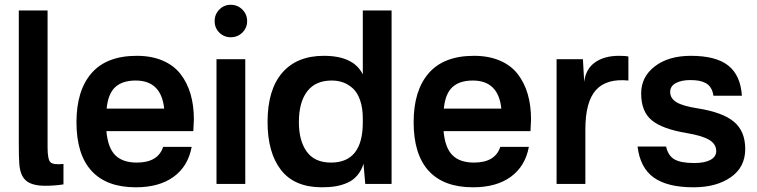

<svg xmlns="http://www.w3.org/2000/svg" viewBox="-20 -774 3186 808"><path d="M180.2 -154.8Q180.2 -103.5 191.9 -91.6Q203.6 -79.6 247.1 -84V2Q209 7.8 170.9 7.8Q113.3 7.8 88.4 -14.9Q63.5 -37.6 61 -88.9Q59.1 -112.8 59.1 -171.9V-730H180.2Z M555.7 -539.1Q617.7 -539.1 664.6 -519Q711.4 -499 739.7 -462.4Q768.1 -425.8 782 -377.9Q795.9 -330.1 795.9 -271Q795.9 -262.7 793.5 -222.2H427.7Q434.1 -151.4 465.3 -120.6Q496.6 -89.8 555.7 -89.8Q645 -89.8 666.5 -155.8H786.6Q771.5 -74.2 710.7 -30Q649.9 14.2 551.8 14.2Q428.2 14.2 365 -55.2Q301.8 -124.5 301.8 -259.8Q301.8 -393.1 365.2 -466.1Q428.7 -539.1 555.7 -539.1ZM428.7 -316.9H670.9Q658.7 -435.1 550.8 -435.1Q495.6 -435.1 465.3 -407.7Q435.1 -380.4 428.7 -316.9Z M1012.2 -524.9V0H891.1V-524.9ZM1020 -685.1Q1020 -656.7 1000 -637Q980 -617.2 951.2 -617.2Q922.9 -617.2 903.1 -636.7Q883.3 -656.2 883.3 -685.1Q883.3 -713.9 903.1 -733.9Q922.9 -753.9 951.2 -753.9Q979.5 -753.9 999.8 -733.9Q1020 -713.9 1020 -685.1Z M1627.9 -730V0H1517.1L1509.8 -85Q1501 -56.2 1483.6 -35.9Q1466.3 -15.6 1442.6 -5.1Q1418.9 5.4 1393.1 9.8Q1367.2 14.2 1335 14.2Q1219.2 14.2 1162.6 -58.6Q1106 -131.3 1106 -261.2Q1106 -396 1167.5 -467.5Q1229 -539.1 1342.8 -539.1Q1468.3 -539.1 1506.8 -460.9V-730ZM1237.8 -259.8Q1237.8 -181.6 1271 -135.7Q1304.2 -89.8 1373 -89.8Q1506.8 -89.8 1506.8 -258.8V-274.9Q1506.8 -319.3 1495.6 -351.8Q1484.4 -384.3 1465.1 -401.9Q1445.8 -419.4 1423.8 -427.2Q1401.9 -435.1 1376 -435.1Q1307.6 -435.1 1272.7 -389.4Q1237.8 -343.8 1237.8 -259.8Z M1974.6 -539.1Q2036.6 -539.1 2083.5 -519Q2130.4 -499 2158.7 -462.4Q2187 -425.8 2200.9 -377.9Q2214.8 -330.1 2214.8 -271Q2214.8 -262.7 2212.4 -222.2H1846.7Q1853 -151.4 1884.3 -120.6Q1915.5 -89.8 1974.6 -89.8Q2064 -89.8 2085.4 -155.8H2205.6Q2190.4 -74.2 2129.6 -30Q2068.8 14.2 1970.7 14.2Q1847.2 14.2 1783.9 -55.2Q1720.7 -124.5 1720.7 -259.8Q1720.7 -393.1 1784.2 -466.1Q1847.7 -539.1 1974.6 -539.1ZM1847.7 -316.9H2089.8Q2077.6 -435.1 1969.7 -435.1Q1914.6 -435.1 1884.3 -407.7Q1854 -380.4 1847.7 -316.9Z M2584.5 -539.1Q2613.3 -539.1 2624.5 -536.1V-435.1Q2532.2 -444.3 2487.8 -395Q2443.4 -345.7 2443.4 -229V0H2322.3V-524.9H2433.1L2438.5 -429.2Q2444.8 -483.9 2484.1 -511.5Q2523.4 -539.1 2584.5 -539.1Z M2887.2 -539.1Q2993.7 -539.1 3045.2 -497.8Q3096.7 -456.5 3102.1 -371.1H2982.4Q2979.5 -390.6 2971.2 -404.1Q2962.9 -417.5 2949.5 -424.6Q2936 -431.6 2920.7 -434.3Q2905.3 -437 2884.3 -437Q2847.2 -437 2823.7 -424.1Q2800.3 -411.1 2800.3 -387.2Q2800.3 -359.9 2826.9 -343.8Q2853.5 -327.6 2916.5 -317.9Q3021.5 -301.3 3068.8 -261.5Q3116.2 -221.7 3116.2 -147Q3116.2 -70.3 3055.4 -28.1Q2994.6 14.2 2898.4 14.2Q2788.6 14.2 2731.2 -26.9Q2673.8 -67.9 2663.1 -157.2H2783.2Q2791.5 -118.7 2818.6 -103.3Q2845.7 -87.9 2901.4 -87.9Q2945.3 -87.9 2969.7 -101.1Q2994.1 -114.3 2994.1 -138.2Q2994.1 -167.5 2964.8 -185.3Q2935.5 -203.1 2870.1 -213.9Q2767.6 -231 2722.9 -267.8Q2678.2 -304.7 2678.2 -380.9Q2678.2 -450.7 2735.8 -494.9Q2793.5 -539.1 2887.2 -539.1Z"/></svg>

Font: Nacelle SemiBold
Style: Regular
Weight: 600
Designer: Sora Sagano
Foundry: Sora Sagano
Version: Version 1.000;FEAKit 1.0